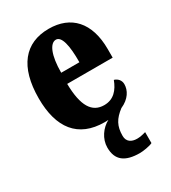

<svg xmlns="http://www.w3.org/2000/svg" viewBox="-191 -649 881 987"><g transform="rotate(-30 249.5 -156.0)"><path d="M345 238C363 238 404 232 421 223V158C401 164 384 167 369 167C336 167 311 152 311 117C311 59 330 26 377 -10C430 -33 452 -73 452 -109C452 -133 436 -149 416 -155C397 -105 366 -67 309 -67C237 -67 200 -125 198 -257H468V-308C468 -466 388 -550 257 -550C115 -550 34 -453 34 -265C34 -91 109 10 267 10C274 10 282 10 289 9C247 31 213 78 213 130C213 205 257 238 345 238ZM308 -322H200C200 -426 226 -483 261 -483C294 -483 309 -423 308 -322Z"/></g></svg>

Font: Noto Serif Devanagari ExtraCondensed Black
Style: Regular
Weight: 900
Width: 2
Designer: Universal Thirst, Indian Type Foundry and the Monotype Design Team
Foundry: Monotype Imaging Inc.
Version: Version 2.004